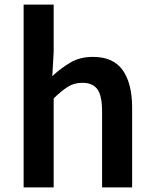

<svg xmlns="http://www.w3.org/2000/svg" viewBox="-20 -817 671 837"><path d="M83 0V-797H214V-591L208 -485Q243 -518 285.5 -543.5Q328 -569 385 -569Q474 -569 515 -511Q556 -453 556 -348V0H425V-331Q425 -400 404.5 -428Q384 -456 339 -456Q303 -456 275.5 -438.5Q248 -421 214 -388V0Z"/></svg>

Font: Noto Sans HK SemiBold
Style: Regular
Weight: 600
Version: Version 2.004-H2;hotconv 1.0.118;makeotfexe 2.5.65603